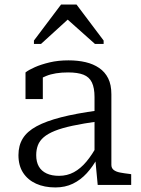

<svg xmlns="http://www.w3.org/2000/svg" viewBox="-20 -812 619 843"><path d="M410 -327V-279Q346 -270 299 -260Q252 -250 221 -237.5Q190 -225 172 -209.5Q154 -194 146.5 -174.5Q139 -155 139 -131Q139 -101 150.5 -81Q162 -61 184.5 -50.5Q207 -40 239 -40Q275 -40 304.5 -56Q334 -72 359.5 -102.5Q385 -133 408 -176L409 -120Q388 -81 361 -51.5Q334 -22 300 -5.5Q266 11 223 11Q175 11 138.5 -5.5Q102 -22 81.5 -53.5Q61 -85 61 -131Q61 -173 80 -204Q99 -235 140.5 -257.5Q182 -280 248 -297Q314 -314 410 -327ZM409 0 398 -117 395 -122V-386Q395 -426 383.5 -450Q372 -474 346.5 -484Q321 -494 279 -494Q221 -494 183 -478.5Q145 -463 125 -444Q123 -451 126 -459Q129 -467 135 -473.5Q141 -480 149.5 -484.5Q158 -489 168 -490V-377H92V-494Q106 -505 133 -517Q160 -529 197.5 -538Q235 -547 281 -547Q322 -547 356 -539Q390 -531 415.5 -513.5Q441 -496 455 -468Q469 -440 469 -398V-88Q469 -74 479 -66Q489 -58 507 -54.5Q525 -51 551 -48L556 -47V0ZM316 -792H248L129 -634V-619H160L307 -753L249 -751L397 -619H435V-634Z"/></svg>

Font: Roboto Serif Light
Style: Regular
Weight: 300
Designer: Greg Gazdowicz
Foundry: Commercial Type
Version: Version 1.008